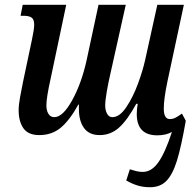

<svg xmlns="http://www.w3.org/2000/svg" viewBox="-20 -556 813 803"><path d="M757 -51Q738 58 720 116Q702 174 676 200.5Q650 227 608 227Q579 227 556 220Q533 213 508 199L523 152Q535 156 549 159.5Q563 163 577 163Q614 163 642.5 122.5Q671 82 699 -4Q673 10 638 10Q552 10 552 -79Q552 -100 556 -122H550Q513 -54 478 -22.5Q443 9 397 9Q353 9 331.5 -20.5Q310 -50 310 -100V-119H308Q270 -51 233 -21Q196 9 144 9Q98 9 78 -19.5Q58 -48 58 -95Q58 -117 64 -150Q70 -183 76 -212L114 -392Q123 -434 123 -453Q123 -475 112 -482.5Q101 -490 79 -490H66L75 -536H257L192 -228Q174 -148 174 -115Q174 -94 182.5 -80Q191 -66 207 -66Q243 -66 282 -137Q321 -208 342 -303L392 -536H506L440 -240Q433 -210 426.5 -172.5Q420 -135 420 -115Q420 -94 428 -80Q436 -66 450 -66Q480 -66 508 -107.5Q536 -149 556.5 -204.5Q577 -260 587 -305L638 -536H749L680 -214Q665 -142 665 -102Q665 -58 690 -58Q702 -58 712.5 -63Q723 -68 741 -81Z"/></svg>

Font: Noto Serif CondSemiBold
Style: Italic
Weight: 600
Width: 3
Italic angle: -12°
Designer: Monotype Design Team
Foundry: Monotype Imaging Inc.
Version: Version 1.001